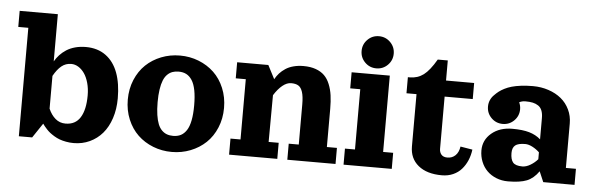

<svg xmlns="http://www.w3.org/2000/svg" viewBox="-45 -777 2884 930"><g transform="rotate(5 1397.5 -312.0)"><path d="M354.5 -459Q411.6 -459 451.3 -430.1Q491 -401.1 510.4 -349Q529.8 -296.9 529.8 -224.4Q529.8 -171.4 515.1 -127.3Q500.5 -83.3 474.7 -53.3Q449 -23.4 413.2 -6.8Q377.4 9.8 335.4 9.8Q315.9 9.8 297.9 6.3Q279.8 2.9 266.4 -2.1Q252.9 -7.1 240.1 -14.9Q227.3 -22.7 218.9 -29.3Q210.4 -35.9 202 -44.9Q193.6 -54 189.6 -59.1Q185.5 -64.2 180.7 -71L133.1 0H68.4V-527.3H19.5V-605.5H205.1V-376Q215.1 -393.3 228.5 -407.7Q241.9 -422.1 260.1 -434Q278.3 -445.8 302.5 -452.4Q326.7 -459 354.5 -459ZM205.1 -146.2Q218 -116.2 238.8 -98.5Q259.5 -80.8 287.8 -80.8Q336.2 -80.8 359.7 -118.7Q383.3 -156.5 383.3 -226.1Q383.3 -258.8 375.6 -286.5Q367.9 -314.2 355.1 -332.5Q342.3 -350.8 325.7 -361Q309.1 -371.1 291 -371.1Q264.2 -371.1 243.8 -354.6Q223.4 -338.1 205.1 -305.4Z M721.6 -440.7Q764.4 -457.5 812.5 -457.5Q860.6 -457.5 903.4 -440.7Q946.3 -423.8 978 -393.7Q1009.8 -363.5 1028.2 -319.3Q1046.6 -275.1 1046.6 -223.1Q1046.6 -171.1 1028.2 -127Q1009.8 -82.8 978 -52.6Q946.3 -22.5 903.4 -5.6Q860.6 11.2 812.5 11.2Q764.4 11.2 721.6 -5.6Q678.7 -22.5 647.1 -52.6Q615.5 -82.8 597 -127Q578.6 -171.1 578.6 -223.1Q578.6 -275.1 597 -319.3Q615.5 -363.5 647.1 -393.7Q678.7 -423.8 721.6 -440.7ZM812.5 -379.4Q795.4 -379.4 782 -374.5Q768.6 -369.6 757.3 -358.4Q746.1 -347.2 738.9 -329.3Q731.7 -311.5 727.7 -284.9Q723.6 -258.3 723.6 -223.1Q723.6 -188 727.7 -161.4Q731.7 -134.8 738.9 -116.9Q746.1 -99.1 757.3 -87.9Q768.6 -76.7 782 -71.8Q795.4 -66.9 812.5 -66.9Q834 -66.9 849.9 -75.1Q865.7 -83.3 877.6 -101.3Q889.4 -119.4 895.4 -149.9Q901.4 -180.4 901.4 -223.1Q901.4 -265.9 895.4 -296.4Q889.4 -326.9 877.6 -345Q865.7 -363 849.9 -371.2Q834 -379.4 812.5 -379.4Z M1412.8 -459Q1447 -459 1472.7 -449.7Q1498.3 -440.4 1514.6 -424.2Q1531 -408 1541.1 -382.9Q1551.3 -357.9 1555.3 -329.2Q1559.3 -300.5 1559.3 -263.7V-78.1H1608.2V0H1373.8V-78.1H1422.6V-273.4Q1422.6 -312 1415.6 -333.5Q1408.7 -355 1395.6 -363Q1382.6 -371.1 1360.1 -371.1Q1339.6 -371.1 1318.1 -353.8Q1296.6 -336.4 1277.3 -305.4L1276.1 -78.1H1325V0H1090.6V-78.1H1139.4V-371.1H1090.6V-449.2H1242.2L1276.4 -383.1Q1285.4 -399.4 1297.2 -412.5Q1309.1 -425.5 1325.6 -436.4Q1342 -447.3 1364.3 -453.1Q1386.5 -459 1412.8 -459Z M1709.1 -501.3Q1686.3 -524.2 1686.3 -556.6Q1686.3 -589.1 1709.1 -611.9Q1731.9 -634.8 1764.4 -634.8Q1796.9 -634.8 1819.7 -611.9Q1842.5 -589.1 1842.5 -556.6Q1842.5 -524.2 1819.7 -501.3Q1796.9 -478.5 1764.4 -478.5Q1731.9 -478.5 1709.1 -501.3ZM1647.2 -449.2H1832.8V-78.1H1881.6V0H1647.2V-78.1H1696V-371.1H1647.2Z M2057.4 -546.9H2106.2V-449.2H2242.9V-371.1H2106.2V-117.2Q2106.2 -100.6 2115.6 -89.4Q2125 -78.1 2145.3 -78.1Q2168 -78.1 2183.8 -93.1Q2199.7 -108.2 2203.9 -136.7L2262.5 -127Q2258.8 -98.4 2248.4 -74.1Q2238 -49.8 2221.4 -30.9Q2204.8 -12 2180.3 -1.1Q2155.8 9.8 2125.7 9.8Q2052.7 9.8 2011.1 -24.3Q1969.5 -58.3 1969.5 -117.2V-371.1H1920.7V-449.2H1930.4Q1968 -449.2 1996.8 -470.7Q2025.6 -492.2 2057.4 -546.9Z M2721.4 -294.2V-78.1H2770.3V0H2618.2L2596.4 -50.8Q2571.5 -15.1 2538.7 -2Q2505.9 11.2 2447 11.2Q2416.5 11.2 2390.3 0.6Q2364 -10 2345.6 -28.3Q2327.1 -46.6 2316.8 -72.3Q2306.4 -97.9 2306.4 -127.2Q2306.4 -177.7 2345.9 -211.1Q2385.5 -244.4 2447 -244.4Q2496.6 -244.4 2529.1 -235Q2561.5 -225.6 2584.7 -205.1V-308.6Q2584.7 -330.6 2578.7 -345.3Q2572.8 -360.1 2560.8 -368Q2548.8 -376 2533.9 -379.2Q2519 -382.3 2498.3 -382.3Q2481.7 -382.3 2468.3 -375.2Q2475.8 -359.4 2475.8 -341.8Q2475.8 -309.3 2453 -286.5Q2430.2 -263.7 2397.7 -263.7Q2365.2 -263.7 2342.4 -286.5Q2319.6 -309.3 2319.6 -341.8Q2319.6 -358.4 2326 -373Q2332.5 -387.7 2344 -398.7Q2353.8 -408.9 2364.3 -417.1Q2374.8 -425.3 2390.7 -433.5Q2406.7 -441.7 2425.5 -447Q2444.3 -452.4 2470.6 -455.7Q2496.8 -459 2528.1 -459Q2568.6 -459 2604.2 -447Q2639.9 -435.1 2665.8 -413.8Q2691.7 -392.6 2706.5 -361.6Q2721.4 -330.6 2721.4 -294.2ZM2584.7 -108.4V-142.1Q2569.6 -156.5 2550.7 -166.4Q2531.7 -176.3 2515.6 -176.3Q2481 -176.3 2466.8 -164.7Q2452.6 -153.1 2452.6 -127.2Q2452.6 -96.2 2464.8 -81.5Q2477.1 -66.9 2510.3 -66.9Q2529.1 -66.9 2549.4 -79Q2569.8 -91.1 2584.7 -108.4Z"/></g></svg>

Font: Orelega One
Style: Regular
Weight: 400
Version: Version 1.1 ; ttfautohint (v1.8.3)